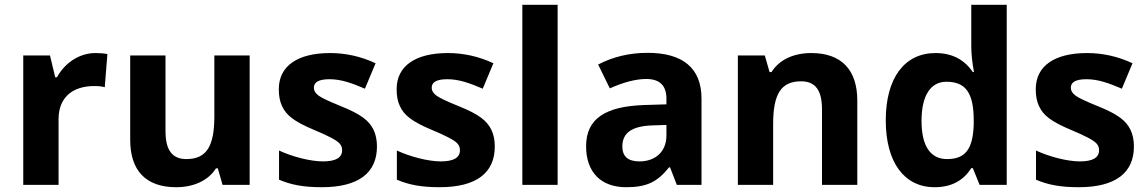

<svg xmlns="http://www.w3.org/2000/svg" viewBox="-20 -780 4842 810"><path d="M382.8 -556.2C314.9 -556.2 253.9 -515.1 220.2 -454.1H212.9L190.9 -545.9H78.1V0H227.1V-277.8C227.1 -365.7 282.7 -417 377.9 -417C395 -417 409.7 -415.5 421.9 -412.1L433.1 -551.8C419.9 -554.7 402.8 -556.2 382.8 -556.2Z M1033.2 0V-545.9H884.3V-289.1C884.3 -160.2 849.6 -108.9 766.1 -108.9C705.1 -108.9 678.2 -148.4 678.2 -227.1V-545.9H529.3V-189.9C529.3 -61 594.7 9.8 723.1 9.8C797.9 9.8 859.4 -19 891.1 -69.8H898.9L918.9 0Z M1570.3 -162.1C1570.3 -189 1565.4 -212.4 1556.2 -231.9C1537.1 -271 1503.9 -297.4 1418.5 -332C1370.6 -351.1 1339.8 -365.7 1325.7 -375.5C1311.5 -385.3 1304.2 -397 1304.2 -410.2C1304.2 -434.1 1326.2 -445.8 1370.1 -445.8C1419.4 -445.8 1464.8 -429.2 1519.5 -405.8L1564.5 -513.2C1502.4 -542 1438.5 -556.2 1372.6 -556.2C1234.4 -556.2 1156.2 -501 1156.2 -403.8C1156.2 -375.5 1160.6 -351.6 1169.9 -332.5C1187.5 -293.5 1221.2 -267.1 1305.2 -231.9C1334.5 -219.7 1357.9 -209 1375.5 -199.7C1410.6 -181.2 1423.3 -169.4 1423.3 -146C1423.3 -114.7 1396.5 -99.1 1342.3 -99.1C1289.6 -99.1 1212.4 -119.1 1157.2 -145V-22C1206.1 -1 1257.8 9.8 1337.4 9.8C1492.2 9.8 1570.3 -50.3 1570.3 -162.1Z M2067.4 -162.1C2067.4 -189 2062.5 -212.4 2053.2 -231.9C2034.2 -271 2001 -297.4 1915.5 -332C1867.7 -351.1 1836.9 -365.7 1822.8 -375.5C1808.6 -385.3 1801.3 -397 1801.3 -410.2C1801.3 -434.1 1823.2 -445.8 1867.2 -445.8C1916.5 -445.8 1961.9 -429.2 2016.6 -405.8L2061.5 -513.2C1999.5 -542 1935.5 -556.2 1869.6 -556.2C1731.4 -556.2 1653.3 -501 1653.3 -403.8C1653.3 -375.5 1657.7 -351.6 1667 -332.5C1684.6 -293.5 1718.3 -267.1 1802.2 -231.9C1831.5 -219.7 1855 -209 1872.6 -199.7C1907.7 -181.2 1920.4 -169.4 1920.4 -146C1920.4 -114.7 1893.6 -99.1 1839.4 -99.1C1786.6 -99.1 1709.5 -119.1 1654.3 -145V-22C1703.1 -1 1754.9 9.8 1834.5 9.8C1989.3 9.8 2067.4 -50.3 2067.4 -162.1Z M2332.5 -759.8H2183.6V0H2332.5Z M2939.5 0V-363.8C2939.5 -494.1 2858.9 -557.1 2712.4 -557.1C2635.7 -557.1 2566.4 -540.5 2503.4 -507.8L2552.7 -407.2C2611.8 -433.6 2663.1 -446.8 2706.5 -446.8C2763.2 -446.8 2791.5 -418.9 2791.5 -363.8V-339.8L2696.8 -336.9C2533.2 -331.1 2452.6 -278.8 2452.6 -163.1C2452.6 -52.2 2516.6 9.8 2621.6 9.8C2707 9.8 2752.4 -11.2 2802.7 -74.2H2806.6L2835.4 0ZM2791.5 -208C2791.5 -142.1 2746.6 -99.1 2677.7 -99.1C2629.4 -99.1 2605.5 -120.1 2605.5 -162.1C2605.5 -220.7 2647.5 -248.5 2733.9 -251L2791.5 -252.9Z M3596.7 -356C3596.7 -485.4 3529.8 -556.2 3402.8 -556.2C3328.6 -556.2 3268.1 -528.8 3234.9 -476.1H3226.6L3206.5 -545.9H3092.8V0H3241.7V-256.8C3241.7 -385.7 3276.4 -437 3359.9 -437C3420.9 -437 3447.8 -397.5 3447.8 -318.8V0H3596.7Z M3922.9 9.8C3992.2 9.8 4043.9 -17.1 4077.6 -70.8H4084L4112.8 0H4227.1V-759.8H4077.6V-585C4077.6 -553.2 4081.5 -516.6 4088.9 -476.1H4084C4047.9 -529.3 3995.6 -556.2 3926.8 -556.2C3795.9 -556.2 3716.8 -451.2 3716.8 -272C3716.8 -95.7 3794.4 9.8 3922.9 9.8ZM3975.1 -108.9C3906.2 -108.9 3867.7 -162.6 3867.7 -270C3867.7 -377.4 3906.2 -435.1 3972.7 -435.1C4054.2 -435.1 4087.9 -388.2 4087.9 -271V-254.9C4084.5 -148.9 4051.3 -108.9 3975.1 -108.9Z M4763.7 -162.1C4763.7 -189 4758.8 -212.4 4749.5 -231.9C4730.5 -271 4697.3 -297.4 4611.8 -332C4564 -351.1 4533.2 -365.7 4519 -375.5C4504.9 -385.3 4497.6 -397 4497.6 -410.2C4497.6 -434.1 4519.5 -445.8 4563.5 -445.8C4612.8 -445.8 4658.2 -429.2 4712.9 -405.8L4757.8 -513.2C4695.8 -542 4631.8 -556.2 4565.9 -556.2C4427.7 -556.2 4349.6 -501 4349.6 -403.8C4349.6 -375.5 4354 -351.6 4363.3 -332.5C4380.9 -293.5 4414.6 -267.1 4498.5 -231.9C4527.8 -219.7 4551.3 -209 4568.8 -199.7C4604 -181.2 4616.7 -169.4 4616.7 -146C4616.7 -114.7 4589.8 -99.1 4535.6 -99.1C4482.9 -99.1 4405.8 -119.1 4350.6 -145V-22C4399.4 -1 4451.2 9.8 4530.8 9.8C4685.5 9.8 4763.7 -50.3 4763.7 -162.1Z"/></svg>

Font: Open Sans bold
Style: Bold
Weight: 700
Foundry: Ascender Corporation
Version: Version 1.100;PS 001.100;hotconv 1.0.88;makeotf.lib2.5.64775